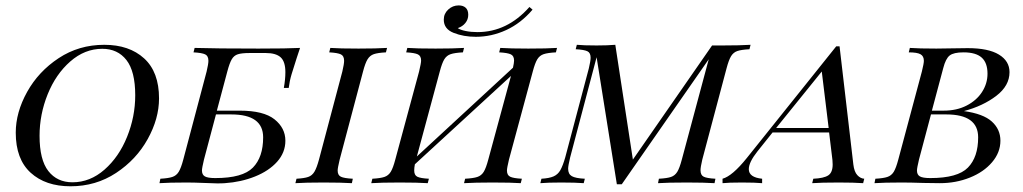

<svg xmlns="http://www.w3.org/2000/svg" viewBox="-20 -664 3710 696"><path d="M37.1 -183.1Q37.1 -256.5 78.2 -330.6Q119.4 -404.8 192.7 -453.2Q266.1 -501.6 358.1 -501.6Q448.4 -501.6 502.4 -452.4Q556.5 -403.2 556.5 -307.3Q556.5 -233.9 515.3 -159.7Q474.2 -85.5 400.8 -37.1Q327.4 11.3 235.5 11.3Q145.2 11.3 91.1 -37.9Q37.1 -87.1 37.1 -183.1ZM123.4 -171.8Q123.4 -84.7 155.2 -44Q187.1 -3.2 242.7 -3.2Q306.5 -3.2 358.9 -49.2Q411.3 -95.2 440.7 -168.1Q470.2 -241.1 470.2 -318.5Q470.2 -405.6 438.3 -446.4Q406.5 -487.1 350.8 -487.1Q287.1 -487.1 234.7 -441.1Q182.3 -395.2 152.8 -322.2Q123.4 -249.2 123.4 -171.8Z M1067.7 -490.3Q1058.9 -465.3 1037.1 -395.2Q1029.8 -371 1026.6 -345.2H1008.9Q1014.5 -376.6 1014.5 -402.4Q1014.5 -440.3 997.6 -456Q980.6 -471.8 943.5 -471.8H884.7Q856.5 -471.8 842.3 -467.3Q828.2 -462.9 820.2 -449.2Q812.1 -435.5 804 -404.8L766.1 -262.9H849.2Q935.5 -262.9 975 -231.5Q1014.5 -200 1014.5 -154Q1014.5 -111.3 984.7 -77.8Q954.8 -44.4 904.4 -24.2Q854 -4 795.2 0Q786.3 0.8 767.7 0.8Q752.4 0.8 720.2 -0.8Q681.5 -2.4 656.5 -2.4Q591.9 -2.4 558.1 0L561.3 -16.1Q590.3 -17.7 604.8 -22.6Q619.4 -27.4 627.8 -41.1Q636.3 -54.8 644.4 -85.5L729 -404.8Q735.5 -432.3 735.5 -443.5Q735.5 -461.3 723.8 -466.9Q712.1 -472.6 681.5 -474.2L685.5 -490.3Q763.7 -487.9 916.9 -487.9Q1021.8 -487.9 1067.7 -490.3ZM762.9 -249.2 719.4 -85.5Q712.1 -54.8 712.1 -46Q712.1 -30.6 722.6 -24.6Q733.1 -18.5 760.5 -18.5Q859.7 -18.5 896.8 -56.5Q933.9 -94.4 933.9 -166.1Q933.9 -249.2 818.5 -249.2Z M1204 -46Q1204 -29 1215.7 -23.4Q1227.4 -17.7 1258.9 -16.1L1255.6 0Q1218.5 -2.4 1153.2 -2.4Q1086.3 -2.4 1050.8 0L1054.8 -16.1Q1083.1 -17.7 1097.2 -22.6Q1111.3 -27.4 1119.8 -41.5Q1128.2 -55.6 1136.3 -85.5L1221 -404.8Q1227.4 -432.3 1227.4 -443.5Q1227.4 -461.3 1215.7 -466.9Q1204 -472.6 1173.4 -474.2L1177.4 -490.3Q1210.5 -487.9 1279.8 -487.9Q1344.4 -487.9 1383.1 -490.3L1379 -474.2Q1349.2 -472.6 1335.1 -467.7Q1321 -462.9 1312.5 -449.2Q1304 -435.5 1296 -404.8L1211.3 -85.5Q1204 -54.8 1204 -46Z M1999.2 -490.3 1995.2 -474.2Q1965.3 -472.6 1950.8 -467.7Q1936.3 -462.9 1927.8 -449.2Q1919.4 -435.5 1911.3 -404.8L1825 -85.5Q1817.7 -54.8 1817.7 -46Q1817.7 -29 1829.4 -23.4Q1841.1 -17.7 1871.8 -16.1L1867.7 0Q1835.5 -2.4 1765.3 -2.4Q1700.8 -2.4 1662.1 0L1666.1 -16.1Q1696 -17.7 1710.5 -22.6Q1725 -27.4 1733.5 -41.1Q1741.9 -54.8 1750 -85.5L1832.3 -388.7L1483.9 -68.5Q1481.5 -55.6 1481.5 -46Q1481.5 -29 1492.7 -23.4Q1504 -17.7 1534.7 -16.1L1530.6 0Q1494.4 -2.4 1429 -2.4Q1361.3 -2.4 1325.8 0L1329.8 -16.1Q1358.9 -17.7 1373.4 -22.6Q1387.9 -27.4 1396.4 -41.1Q1404.8 -54.8 1412.9 -85.5L1499.2 -404.8Q1506.5 -435.5 1506.5 -444.4Q1506.5 -461.3 1494.8 -466.9Q1483.1 -472.6 1452.4 -474.2L1456.5 -490.3Q1489.5 -487.9 1558.9 -487.9Q1623.4 -487.9 1662.1 -490.3L1658.1 -474.2Q1628.2 -472.6 1613.7 -467.7Q1599.2 -462.9 1590.7 -449.2Q1582.3 -435.5 1574.2 -404.8L1491.1 -96.8L1839.5 -418.5Q1843.5 -436.3 1843.5 -444.4Q1843.5 -461.3 1831.9 -466.9Q1820.2 -472.6 1789.5 -474.2L1793.5 -490.3Q1829.8 -487.9 1895.2 -487.9Q1964.5 -487.9 1999.2 -490.3ZM1710.5 -547.6Q1818.5 -547.6 1899.2 -638.7L1910.5 -629Q1868.5 -579.8 1815.3 -555.2Q1762.1 -530.6 1704.8 -530.6Q1660.5 -530.6 1624.6 -544.8Q1588.7 -558.9 1588.7 -592.7Q1588.7 -614.5 1604.8 -629.4Q1621 -644.4 1642.7 -644.4Q1658.9 -644.4 1668.1 -635.9Q1677.4 -627.4 1677.4 -610.5Q1677.4 -593.5 1666.9 -580.6Q1656.5 -567.7 1639.5 -562.1Q1648.4 -555.6 1668.1 -551.6Q1687.9 -547.6 1710.5 -547.6Z M2700.8 -501.6 2696.8 -485.5Q2666.9 -483.9 2652.8 -479Q2638.7 -474.2 2630.2 -460.5Q2621.8 -446.8 2613.7 -416.1L2525.8 -85.5Q2519.4 -58.1 2519.4 -46.8Q2519.4 -29 2531 -23.4Q2542.7 -17.7 2573.4 -16.1L2570.2 0Q2533.1 -2.4 2470.2 -2.4Q2399.2 -2.4 2365.3 0L2368.5 -16.1Q2398.4 -17.7 2412.5 -22.6Q2426.6 -27.4 2435.1 -41.1Q2443.5 -54.8 2451.6 -85.5L2549.2 -449.2L2233.9 4H2216.1L2142.7 -456.5L2046.8 -93.5Q2039.5 -62.9 2039.5 -52.4Q2039.5 -33.1 2052.8 -25.4Q2066.1 -17.7 2100 -16.1L2096 0Q2066.9 -2.4 2014.5 -2.4Q1965.3 -2.4 1938.7 0L1942.7 -16.1Q1971 -17.7 1986.7 -24.6Q2002.4 -31.5 2011.3 -47.2Q2020.2 -62.9 2029 -93.5L2114.5 -416.1Q2121 -443.5 2121 -454.8Q2121 -472.6 2109.3 -478.2Q2097.6 -483.9 2066.9 -485.5L2071 -501.6Q2096 -499.2 2142.7 -499.2Q2182.3 -499.2 2210.5 -501.6L2274.2 -85.5L2561.3 -499.2H2600Q2662.1 -499.2 2700.8 -501.6Z M3112.9 -16.1 3108.9 0Q3076.6 -2.4 3021 -2.4Q2955.6 -2.4 2924.2 0L2928.2 -16.1Q2966.1 -17.7 2982.3 -28.2Q2998.4 -38.7 2998.4 -67.7Q2998.4 -78.2 2997.6 -83.9L2985.5 -183.9H2780.6L2725.8 -115.3Q2694.4 -75.8 2694.4 -50.8Q2694.4 -21 2742.7 -16.1V0Q2718.5 -2.4 2669.4 -2.4Q2620.2 -2.4 2599.2 0V-16.1Q2634.7 -25.8 2687.1 -91.1L3011.3 -496H3023.4L3073.4 -67.7Q3076.6 -41.1 3087.9 -29Q3099.2 -16.9 3112.9 -16.1ZM2983.9 -200 2958.9 -404.8 2793.5 -200Z M3606.5 -154Q3606.5 -111.3 3576.2 -75.8Q3546 -40.3 3495.6 -20.2Q3445.2 0 3387.1 0L3328.2 -0.8Q3279.8 -2.4 3248.4 -2.4Q3183.9 -2.4 3150 0L3153.2 -16.1Q3182.3 -17.7 3196.8 -22.6Q3211.3 -27.4 3219.8 -41.1Q3228.2 -54.8 3236.3 -85.5L3321.8 -404.8Q3329 -433.9 3329 -443.5Q3329 -460.5 3316.9 -467.3Q3304.8 -474.2 3274.2 -474.2L3278.2 -490.3Q3310.5 -487.9 3374.2 -487.9Q3410.5 -487.9 3429 -488.7L3487.9 -489.5Q3562.9 -489.5 3601.2 -466.1Q3639.5 -442.7 3639.5 -402.4Q3639.5 -353.2 3591.5 -316.5Q3543.5 -279.8 3474.2 -261.3Q3544.4 -251.6 3575.4 -223.4Q3606.5 -195.2 3606.5 -154ZM3358.1 -262.9H3400.8Q3448.4 -262.9 3484.3 -281.5Q3520.2 -300 3539.9 -330.6Q3559.7 -361.3 3559.7 -396.8Q3559.7 -436.3 3538.7 -455.2Q3517.7 -474.2 3472.6 -474.2Q3437.1 -474.2 3422.6 -462.9Q3408.1 -451.6 3399.2 -416.9ZM3525.8 -166.1Q3525.8 -249.2 3410.5 -249.2H3354.8L3311.3 -85.5Q3304 -54.8 3304 -46Q3304 -30.6 3314.5 -24.6Q3325 -18.5 3352.4 -18.5Q3451.6 -18.5 3488.7 -56.5Q3525.8 -94.4 3525.8 -166.1Z"/></svg>

Font: Playfair Display SC
Style: Italic
Weight: 400
Italic angle: -14°
Designer: Claus Eggers Sørensen
Foundry: Claus Eggers Sørensen
Version: Version 1.202; ttfautohint (v1.6)